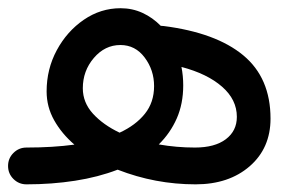

<svg xmlns="http://www.w3.org/2000/svg" viewBox="-66 -436 749 479"><path d="M-45.9 -22Q-45.9 -41 -32.5 -54.4Q-19 -67.9 0 -67.9Q65.9 -67.9 119.6 -75.2Q87.9 -102.5 69.1 -136Q50.3 -169.4 50.3 -208Q50.3 -263.7 75.7 -310.8Q101.1 -357.9 143.1 -386.7Q185.1 -415.5 234.9 -415.5Q264.2 -415.5 289.6 -403.8Q314.9 -392.1 335 -371.6Q338.4 -371.6 342.3 -371.1Q472.7 -354.5 540.8 -298.1Q608.9 -241.7 608.9 -140.1Q608.9 -66.4 556.9 -21.2Q504.9 23.9 421.9 23.9Q321.3 23.9 227.5 -12.7Q179.2 5.9 121.3 14.9Q63.5 23.9 0 23.9Q-19 23.9 -32.5 10.5Q-45.9 -2.9 -45.9 -22ZM140.6 -215.8Q140.6 -180.2 166 -152.3Q191.4 -124.5 232.4 -105Q272.5 -123.5 295.4 -152.1Q318.4 -180.7 318.4 -221.2Q318.4 -261.2 294.9 -292.5Q271.5 -323.7 234.4 -323.7Q195.8 -323.7 168.2 -291.5Q140.6 -259.3 140.6 -215.8ZM391.1 -223.1Q391.1 -177.2 375 -140.6Q358.9 -104 330.1 -75.7Q374.5 -67.9 420.4 -67.9Q469.7 -67.9 497.3 -88.6Q524.9 -109.4 524.9 -144.5Q524.9 -187.5 488 -219.7Q451.2 -252 386.7 -269Q391.1 -246.6 391.1 -223.1Z"/></svg>

Font: Mikhak-DS1-FD Medium
Style: Regular
Weight: 500
Designer: Amin Abedi
Version: Version 3.2